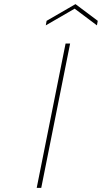

<svg xmlns="http://www.w3.org/2000/svg" viewBox="-20 -911 494 931"><path d="M298 -700H320L180 0H158ZM450 -788 342 -869 202 -788 206 -810 346 -891 454 -810Z"/></svg>

Font: Albert Sans Thin
Style: Italic
Weight: 250
Italic angle: -11.25°
Designer: Andreas Rasmussen
Foundry: a.Foundry
Version: Version 1.025